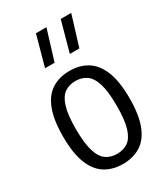

<svg xmlns="http://www.w3.org/2000/svg" viewBox="-200 -900 876 1001"><g transform="rotate(-30 238.0 -399.0)"><path d="M238 9.5Q176.9 9.5 131.8 -18.6Q86.8 -46.7 62.3 -108.2Q37.8 -169.8 37.8 -270.3Q37.8 -371.4 62.1 -433.1Q86.4 -494.8 131.3 -522.8Q176.1 -550.8 238 -550.8Q299.2 -550.8 344.3 -522.5Q389.3 -494.3 413.8 -432.6Q438.3 -371 438.3 -270.8Q438.3 -170.1 414 -108.4Q389.7 -46.7 344.8 -18.6Q300 9.5 238 9.5ZM238 -51.6Q275.8 -51.6 303.4 -70.3Q330.9 -89 345.8 -136.3Q360.8 -183.5 360.8 -268.8Q360.8 -356 345.8 -404Q330.7 -451.9 303.2 -470.8Q275.6 -489.8 238 -489.8Q200.5 -489.8 172.9 -471.1Q145.3 -452.4 130.3 -405.1Q115.3 -357.8 115.3 -272.3Q115.3 -185.3 130.3 -137.3Q145.2 -89.4 172.7 -70.5Q200.3 -51.6 238 -51.6ZM283.9 -626.3 333.9 -808H397.1L341.3 -626.3ZM134.7 -626.3 184.7 -808H247.9L192.2 -626.3Z"/></g></svg>

Font: Encode Sans Condensed Thin
Style: Regular
Weight: 100
Width: 3
Designer: Multiple Designers
Foundry: Impallari Type
Version: Version 3.002